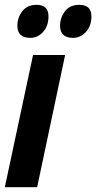

<svg xmlns="http://www.w3.org/2000/svg" viewBox="-29 -776 399 796"><path d="M172 -708Q172 -756 123 -756Q84 -756 63.5 -729.5Q43 -703 43 -669Q43 -619 97 -619Q127 -619 149.5 -643.5Q172 -668 172 -708ZM350 -708Q350 -756 300 -756Q261 -756 240.5 -729.5Q220 -703 220 -669Q220 -619 274 -619Q304 -619 327 -643.5Q350 -668 350 -708ZM125 0 241 -548H108L-9 0Z"/></svg>

Font: Noto Sans UI Condensed ExtraBold
Style: Italic
Weight: 800
Width: 3
Designer: Monotype Design Team
Foundry: Monotype Imaging Inc.
Version: 1.001